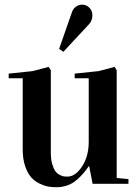

<svg xmlns="http://www.w3.org/2000/svg" viewBox="-20 -786 598 821"><path d="M17.1 -451.2V-471.2L119.1 -481.9L188 -500L197.3 -485.8V-133.3Q197.3 -104.5 203.4 -84Q209.5 -63.5 217 -53.5Q224.6 -43.5 236.1 -37.8Q247.6 -32.2 253.9 -31.5Q260.3 -30.8 268.1 -30.8Q302.2 -30.8 330.8 -74Q359.4 -117.2 359.4 -180.2V-451.2H299.3V-471.2L401.4 -481.9L470.2 -500L479 -485.8V-24.9L529.3 -20V0H376L361.3 -75.2H359.4Q346.7 -56.6 335.4 -43.7Q324.2 -30.8 307.1 -15.9Q290 -1 267.8 6.8Q245.6 14.6 220.2 14.6Q202.6 14.6 186 11.7Q169.4 8.8 148.7 -1.2Q127.9 -11.2 113 -28.1Q98.1 -44.9 87.6 -75.4Q77.1 -106 77.1 -147V-451.2ZM232.9 -577.1 287.1 -732.4Q291.5 -747.1 303.7 -756.6Q315.9 -766.1 331.1 -766.1Q349.6 -766.1 362.3 -752.9Q375 -739.7 375 -720.7Q375 -697.3 359.9 -681.6L251 -564.5Z"/></svg>

Font: Vidaloka 
Style: Regular
Weight: 400
Designer: Cyreal (www.cyreal.org)
Foundry: Cyreal (www.cyreal.org)
Version: Version 1.011